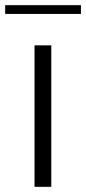

<svg xmlns="http://www.w3.org/2000/svg" viewBox="-62 -725 334 745"><path d="M137 0H72V-549H137ZM252 -671H-42V-705H252Z"/></svg>

Font: Open Sauce One Light
Style: Regular
Weight: 300
Designer: Alfredo Marco Pradil
Foundry: Creative Sauce Fz LLC
Version: Version 1.477